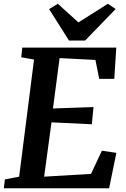

<svg xmlns="http://www.w3.org/2000/svg" viewBox="-27 -1000 669 1020"><path d="M233.9 -951.7 280.3 -980 389.6 -880.9 545.9 -980 587.4 -952.1 425.3 -784.7H339.4ZM-1 -46.9 74.7 -61.5 153.8 -683.6 85.9 -695.8 91.3 -747.1H590.8L580.1 -581.1H500L480 -681.6L289.6 -691.4L254.4 -423.8L469.7 -431.2L460.9 -339.8L246.6 -350.1L207.5 -61.5L456.5 -76.2L514.2 -199.2L591.3 -188L552.7 0H-6.8Z"/></svg>

Font: Brush Lettering One
Style: Bold Italic
Weight: 400
Italic angle: -7°
Designer: Eben Sorkin
Foundry: Eben Sorkin
Version: Version 1.001